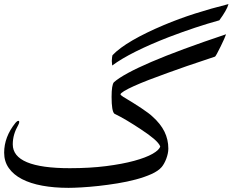

<svg xmlns="http://www.w3.org/2000/svg" viewBox="-20 -948 1121 925"><path d="M1068.8 -782.2Q1065.9 -773.9 1059.8 -759.8Q1053.7 -745.6 1043.5 -725.1Q1021 -679.2 1016.1 -675.3Q936 -648.9 879.6 -629.4Q823.2 -609.9 787.6 -596.7Q738.3 -579.1 696.8 -563Q655.3 -546.9 625 -533.2Q594.7 -519.5 577.6 -509Q560.5 -498.5 560.5 -493.2Q560.5 -491.7 564.2 -488.5Q567.9 -485.4 573.7 -481.4Q598.1 -466.8 620.4 -453.1Q642.6 -439.5 660.9 -427Q679.2 -414.6 692.9 -404.5Q706.5 -394.5 713.9 -387.2Q753.4 -352.1 772.2 -314Q791 -275.9 791 -231.9Q791 -220.7 788.3 -208Q785.6 -195.3 781 -183.1Q776.4 -170.9 770.5 -160.4Q764.6 -149.9 758.8 -143.1Q742.2 -124 709.5 -109.4Q676.8 -94.7 635 -83.5Q593.3 -72.3 546.4 -64.7Q499.5 -57.1 455.3 -52.2Q411.1 -47.4 372.8 -45.2Q334.5 -43 310.1 -43Q240.7 -43 183.6 -53.5Q126.5 -64 85.7 -85.2Q44.9 -106.4 22.5 -138.2Q0 -169.9 0 -212.4Q0 -288.6 54.7 -356.4Q62.5 -365.7 68.4 -365.7Q72.8 -365.7 72.8 -360.8Q72.8 -355 67.9 -345.7Q55.2 -323.7 48.3 -300.5Q41.5 -277.3 41.5 -252.4Q41.5 -137.7 316.4 -137.7Q412.6 -137.7 491 -147.7Q569.3 -157.7 626 -173.1Q682.6 -188.5 715.1 -207Q747.6 -225.6 752 -242.7Q745.6 -258.3 721.9 -278.8Q698.2 -299.3 657.7 -325.7Q623 -348.6 592 -367.2Q561 -385.7 530.8 -400.4Q517.6 -413.1 517.6 -481Q517.6 -539.1 528.8 -551.8Q574.2 -591.8 709 -649.7Q843.8 -707.5 1068.4 -782.7ZM1080.6 -927.7Q1076.7 -913.1 1065.4 -893.6Q1054.2 -874 1036.6 -850.1Q980 -834.5 919.7 -814.5Q859.4 -794.4 793.9 -769.5Q704.6 -734.9 634.5 -700Q564.5 -665 520.5 -632.3L518.6 -654.3Q520 -678.7 522 -682.1Q538.1 -699.2 562.5 -717.3Q586.9 -735.4 618.4 -753.7Q649.9 -772 688 -790.5Q726.1 -809.1 769 -827.1Q842.3 -857.9 919.4 -882.6Q996.6 -907.2 1080.1 -928.2Z"/></svg>

Font: XB Zar
Style: Regular
Weight: 400
Designer: Behnam
Foundry: Irmug
Version: Version 8.005 2009